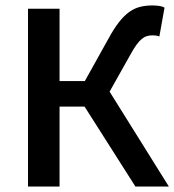

<svg xmlns="http://www.w3.org/2000/svg" viewBox="-20 -686 641 706"><path d="M83 0V-654H199V-388H292L380 -546Q399 -581 417.5 -604.5Q436 -628 454.5 -641.5Q473 -655 494 -660.5Q515 -666 540 -666Q551 -666 563.5 -664.5Q576 -663 585 -658L566 -552Q558 -555 551.5 -555.5Q545 -556 540 -556Q529 -556 519.5 -553Q510 -550 501 -542.5Q492 -535 482 -521.5Q472 -508 460 -486L383 -349L601 0H478L291 -294H199V0Z"/></svg>

Font: Giro Semibold
Style: Regular
Weight: 600
Designer: Paul D. Hunt
Foundry: Adobe Systems Incorporated
Version: Version 1.000;PS 1.0;hotconv 1.0.88;makeotf.lib2.5.647800